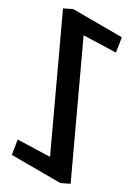

<svg xmlns="http://www.w3.org/2000/svg" viewBox="-59 -949 681 974"><g transform="rotate(5 281.5 -461.5)"><path d="M338 -776 509 -703 532 -783 274 -904 222 -903V-147L51 -220L28 -140L286 -19L338 -20Z"/></g></svg>

Font: Ny Stormning
Style: Gr
Weight: 400
Designer: Robert Jablonski, Mew Too
Foundry: Cannot Into Space Fonts
Version: Version 0.90